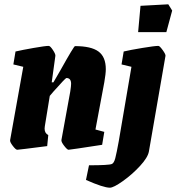

<svg xmlns="http://www.w3.org/2000/svg" viewBox="-20 -686 819 891"><path d="M464 -304 423 -85 464 -74 454 -14Q305 9 298 9Q292 9 278 -9Q264 -27 265 -36L306 -261Q310 -287 310 -297Q310 -324 288 -324Q284 -324 228 -261Q227 -260 211 -241L188 -100Q187 -96 187 -89Q187 -68 204 -59L199 -8Q67 9 60 9Q53 9 39 -9.5Q25 -28 27 -36L88 -376L42 -387L52 -447Q82 -454 136 -463.5Q190 -473 206 -473Q213 -473 225.5 -454Q238 -435 237 -427L220 -304H228L261 -361Q323 -472 328 -472Q403 -472 437 -447Q471 -422 471 -365Q471 -344 464 -304ZM379 149 393 81Q485 81 499 75Q509 71 515 48Q521 25 531 -30L590 -376L544 -387L554 -447Q583 -454 640.5 -463.5Q698 -473 715 -473Q721 -473 735 -453.5Q749 -434 748 -427L671 17Q666 45 629.5 84.5Q593 124 550 154.5Q507 185 490 185Q460 185 379 149ZM632 -659 761 -666 779 -637 752 -537H621Z"/></svg>

Font: Grenze ExtraBold
Style: Italic
Weight: 800
Italic angle: -10°
Designer: Renata Polastri
Foundry: Omnibus-Type
Version: Version 1.002; ttfautohint (v1.8)